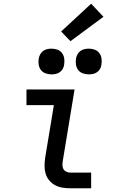

<svg xmlns="http://www.w3.org/2000/svg" viewBox="-20 -1010 640 1030"><path d="M357 0Q335 0 314 -3.5Q293 -7 275.5 -16.5Q258 -26 244.5 -42Q231 -58 225 -77.5Q219 -97 219 -118.5Q219 -140 222 -162L269 -446H122V-530H380L317 -148Q315 -136 315 -124.5Q315 -113 320 -103.5Q325 -94 335.5 -89Q346 -84 357 -84H469V0ZM456 -611Q440 -611 424.5 -616.5Q409 -622 399.5 -634.5Q390 -647 387.5 -663.5Q385 -680 388 -697Q390 -708 396 -719Q402 -730 412 -737Q422 -744 433.5 -746.5Q445 -749 456 -749Q473 -749 488 -743.5Q503 -738 512.5 -725.5Q522 -713 524.5 -696.5Q527 -680 524 -663Q523 -652 517 -641Q511 -630 501 -623Q491 -616 479.5 -613.5Q468 -611 456 -611ZM256 -611Q240 -611 224.5 -616.5Q209 -622 199.5 -634.5Q190 -647 187.5 -663.5Q185 -680 188 -697Q190 -708 196 -719Q202 -730 212 -737Q222 -744 233.5 -746.5Q245 -749 256 -749Q273 -749 288 -743.5Q303 -738 312.5 -725.5Q322 -713 324.5 -696.5Q327 -680 324 -663Q323 -652 317 -641Q311 -630 301 -623Q291 -616 279.5 -613.5Q268 -611 256 -611ZM358 -789 308 -841 469 -990 535 -920Z"/></svg>

Font: Iosevka Slab MdExObl
Style: Regular
Weight: 500
Width: 7
Italic angle: -9°
Monospace: yes
Designer: Belleve Invis
Foundry: Belleve Invis
Version: Version 11.1.1; ttfautohint (v1.8.3)